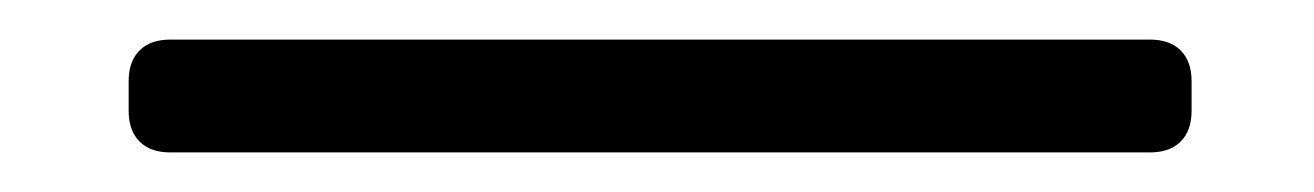

<svg xmlns="http://www.w3.org/2000/svg" viewBox="-20 43 664 97"><path d="M561 120H66Q56 120 50.5 114.5Q45 109 45 99V84Q45 74 50.5 68.5Q56 63 66 63H561Q571 63 576.5 68.5Q582 74 582 84V99Q582 109 576.5 114.5Q571 120 561 120Z"/></svg>

Font: Shippori Mincho B1 Medium
Style: Regular
Weight: 500
Designer: FONTDASU
Foundry: FONTDASU / Google Inc. / but / Adobe
Version: Version 3.110; ttfautohint (v1.8.3)